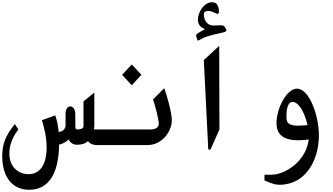

<svg xmlns="http://www.w3.org/2000/svg" viewBox="-166 -1301 2986 1722"><path d="M676 -141C679 -155 680 -170 680 -185V-471L583 -392V-171C583 -152 563 -140 533 -140C521 -140 510 -142 510 -159L509 -281C509 -312 493 -347 464 -347C437 -347 422 -317 422 -281V-185V-169C413 -133 389 -121 360 -117C355 -174 346 -222 329 -266L210 -223C226 -169 252 -81 252 22C252 180 190 261 89 261C1 261 -82 200 -82 75C-82 -45 -7 -131 -1 -140L-33 -188C-114 -88 -146 -12 -146 99C-146 282 -59 401 97 401C262 401 361 268 364 -4C396 -11 426 -27 449 -50C466 -19 492 -1 528 -3L546 -4C577 -6 603 -17 623 -35C642 -12 667 0 700 0V-140C694 -140 686 -140 676 -141Z M1016 -536 1102 -630 1016 -723 929 -630ZM700 0H1157C1289 0 1375 -124 1375 -222C1375 -296 1326 -461 1307 -510L1206 -409C1225 -361 1257 -230 1258 -196C1260 -155 1224 -140 1186 -140H700Z M1614 -938C1682 -975 1691 -977 1843 -1012C1855 -1015 1870 -1024 1863 -1038L1852 -1056C1843 -1071 1837 -1074 1811 -1074C1790 -1074 1762 -1072 1748 -1072C1680 -1072 1662 -1138 1662 -1170C1662 -1189 1672 -1203 1703 -1203C1735 -1203 1779 -1176 1784 -1176C1791 -1176 1798 -1183 1798 -1198C1795 -1251 1779 -1281 1736 -1281C1664 -1281 1609 -1192 1609 -1125C1609 -1089 1625 -1057 1673 -1040L1612 -1005C1600 -998 1593 -992 1593 -982C1593 -976 1595 -972 1601 -952C1602 -947 1605 -933 1614 -938ZM1702 40H1722L1802 -140L1800 -890L1662 -762Z M2498 -506C2404 -506 2314 -327 2314 -199C2314 -102 2365 -43 2511 -43C2540 -43 2557 -45 2603 -50C2595 13 2564 117 2450 199C2371 256 2302 266 2267 266H2206V317C2285 353 2313 356 2341 356C2581 356 2694 127 2694 -85C2694 -272 2605 -506 2498 -506ZM2507 -174C2409 -174 2403 -209 2403 -256C2403 -320 2414 -393 2465 -386C2524 -377 2571 -272 2592 -179C2559 -176 2533 -174 2507 -174Z"/></svg>

Font: Kawkab Mono
Style: Bold
Weight: 700
Monospace: yes
Designer: Abdullah Arif
Foundry: Abdullah Arif
Version: Version 1.000;PS 000.500;hotconv 1.0.88;makeotf.lib2.5.64775